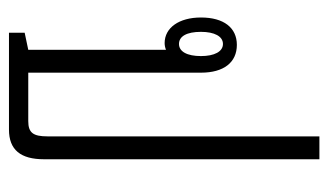

<svg xmlns="http://www.w3.org/2000/svg" viewBox="-172 -560 732 428"><g transform="rotate(90 194.0 -346.0)"><path d="M53 0H269C314 0 335 -26 335 -78V-692H284V-86C284 -54 276 -43 250 -43H142V-428C142 -479 119 -508 80 -508C42 -508 19 -479 19 -428C19 -379 42 -347 76 -347C81 -347 86 -348 91 -350C91 -344 91 -337 91 -329V-43L53 -35ZM78 -379C61 -379 51 -396 51 -428C51 -458 61 -477 78 -477C95 -477 105 -458 105 -428C105 -397 95 -379 78 -379Z"/></g></svg>

Font: Noto Sans Thai Looped UI Condensed Light
Style: Regular
Weight: 300
Width: 3
Designer: Cadson Demak Team
Foundry: Cadson Demak Co., Ltd.
Version: Version 1.000